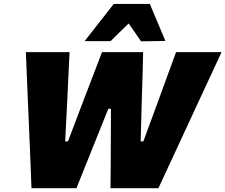

<svg xmlns="http://www.w3.org/2000/svg" viewBox="-20 -986 1181 1006"><path d="M145 0Q143 -52.5 140.5 -112.5Q138 -172.5 136 -225.5L126.5 -448Q124 -508.5 121 -579.5Q118 -650 115.5 -713H344.5Q341.5 -653.5 338.5 -588.5Q335.5 -523 332.5 -462.5L321.5 -245H336L420.5 -467.5Q442.5 -524 467.5 -590Q492.5 -655.5 514.5 -713H730Q728.5 -653 726.8 -588.8Q725 -524.5 723 -464.5L717 -245H731L812.5 -466.5Q833.5 -525 857.5 -590Q881.5 -654.5 902.5 -713H1141Q1111.5 -650 1079 -579.5Q1046 -508.5 1019 -450.5L914.5 -225Q890 -172 862 -111.8Q834 -51.5 810 0H559Q559.5 -51.5 560 -109.2Q560.5 -167 560.5 -218.5L561.5 -416H547.5L468 -218Q448 -168 424.5 -109.5Q401 -51 380.5 0ZM719 -769.5Q703 -792.5 687 -816Q670.5 -839 654 -863Q629.5 -839.5 606 -816.5Q582.5 -793 559.5 -770.5H423.5Q462.5 -820 500 -868.5Q537.5 -916.5 576 -965.5H765Q785.5 -916.5 806 -868Q826.5 -819.5 846.5 -771.5Z"/></svg>

Font: Heraclito ExtraBold
Style: Italic
Weight: 800
Italic angle: -12°
Designer: Kostas Bartsokas (font) & Cristiano Sobral (main changes)
Foundry: Kostas Bartsokas (font) & Cristiano Sobral (main changes)
Version: Version 1.00;July 8, 2020;FontCreator 13.0.0.2655 64-bit